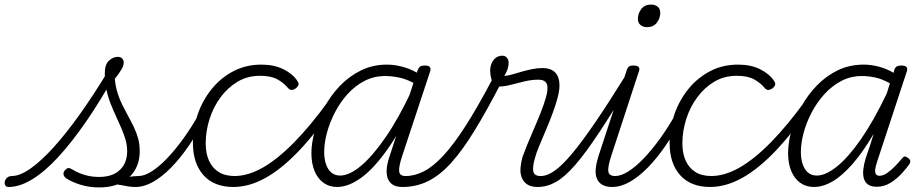

<svg xmlns="http://www.w3.org/2000/svg" viewBox="-221 -802 4049 841"><path d="M-183 17Q-194 17 -198 9.5Q-202 2 -200 -7Q-198 -16 -190 -23.5Q-182 -31 -169 -31Q-134 -31 -87 -64Q-40 -97 15 -158Q70 -219 130.5 -304Q191 -389 255 -495L285 -479Q220 -362 156.5 -270Q93 -178 34 -114Q-25 -50 -80 -16.5Q-135 17 -183 17ZM213 19Q170 19 131 7Q92 -5 66 -23Q57 -32 57 -41Q57 -50 64 -57Q73 -66 79.5 -66Q86 -66 97 -59Q124 -43 152.5 -35Q181 -27 213 -27Q272 -27 304 -57.5Q336 -88 336 -140Q336 -165 329 -189.5Q322 -214 311 -239.5Q300 -265 287.5 -292Q275 -319 263.5 -348Q252 -377 245 -410.5Q238 -444 238 -481Q238 -520 256.5 -536.5Q275 -553 294 -553Q307 -553 314 -546Q321 -539 321 -528Q321 -514 310 -496Q299 -478 282 -457Q285 -423 294 -394.5Q303 -366 315.5 -341Q328 -316 341 -292.5Q354 -269 365.5 -245Q377 -221 384 -195.5Q391 -170 391 -139Q391 -68 343.5 -24.5Q296 19 213 19ZM371 17Q357 17 341 14.5Q325 12 307.5 8.5Q290 5 268 2L292 -21Q313 -23 330 -25.5Q347 -28 360.5 -29.5Q374 -31 384 -31Q393 -31 397 -23.5Q401 -16 399.5 -7Q398 2 390.5 9.5Q383 17 371 17Z M372 17Q361 17 356 9.5Q351 2 352.5 -7Q354 -16 362.5 -23.5Q371 -31 386 -31Q411 -31 443 -51Q475 -71 510.5 -108Q546 -145 582.5 -195.5Q619 -246 653 -307Q658 -316 667 -315Q676 -314 682 -307.5Q688 -301 683 -292Q646 -222 607 -165Q568 -108 528 -67.5Q488 -27 449 -5Q410 17 372 17Z M802 17Q716 17 670 -35Q624 -87 624 -175Q624 -241 645.5 -302.5Q667 -364 707 -413Q747 -462 802 -490.5Q857 -519 924 -519Q980 -519 1021 -498.5Q1062 -478 1082 -447Q1088 -438 1086.5 -431Q1085 -424 1075 -415Q1064 -408 1056 -408Q1048 -408 1041 -416Q1022 -439 994 -454.5Q966 -470 918 -470Q863 -470 819.5 -444Q776 -418 744.5 -375Q713 -332 696.5 -279.5Q680 -227 680 -174Q680 -130 694.5 -98Q709 -66 737 -48.5Q765 -31 807 -31Q818 -31 822.5 -23.5Q827 -16 826 -6.5Q825 3 818.5 10Q812 17 802 17Z M801 17Q792 17 787.5 10Q783 3 783.5 -6.5Q784 -16 790 -23.5Q796 -31 806 -31Q865 -31 929.5 -67.5Q994 -104 1066.5 -177.5Q1139 -251 1218 -360Q1224 -368 1232.5 -366Q1241 -364 1246.5 -356.5Q1252 -349 1246 -341Q1165 -222 1089.5 -142.5Q1014 -63 942.5 -23Q871 17 801 17Z M1255 17Q1222 17 1196.5 -1Q1171 -19 1157 -52.5Q1143 -86 1143 -131Q1143 -175 1157.5 -227.5Q1172 -280 1199.5 -331.5Q1227 -383 1267.5 -425.5Q1308 -468 1360 -493.5Q1412 -519 1475 -519Q1511 -519 1551 -507Q1591 -495 1623 -472L1609 -428Q1566 -454 1531 -461.5Q1496 -469 1466 -469Q1417 -469 1375.5 -447.5Q1334 -426 1301.5 -390Q1269 -354 1246 -309.5Q1223 -265 1211 -220Q1199 -175 1199 -136Q1199 -106 1207 -82.5Q1215 -59 1230.5 -46Q1246 -33 1269 -33Q1309 -33 1359.5 -75Q1410 -117 1467.5 -200Q1525 -283 1583 -407L1601 -369Q1538 -236 1478 -150.5Q1418 -65 1362 -24Q1306 17 1255 17ZM1542 17Q1515 17 1499.5 7Q1484 -3 1477.5 -20.5Q1471 -38 1473 -62.5Q1475 -87 1485 -116L1608 -494Q1613 -506 1619.5 -510.5Q1626 -515 1639 -515Q1657 -515 1662 -508Q1667 -501 1663 -489L1540 -117Q1525 -71 1527.5 -51Q1530 -31 1555 -31Q1565 -31 1569.5 -23.5Q1574 -16 1572.5 -7Q1571 2 1563.5 9.5Q1556 17 1542 17Z M1542 17Q1529 17 1525 9.5Q1521 2 1524 -7Q1527 -16 1535 -23.5Q1543 -31 1556 -31Q1596 -31 1636.5 -52Q1677 -73 1721.5 -121Q1766 -169 1818 -250Q1870 -331 1933 -450Q1936 -456 1944 -458Q1952 -460 1961 -458.5Q1970 -457 1974.5 -452Q1979 -447 1973 -437Q1911 -317 1858 -230.5Q1805 -144 1756 -89.5Q1707 -35 1655 -9Q1603 17 1542 17Z M2134 17Q2105 17 2088 5.5Q2071 -6 2064 -25Q2057 -44 2059 -67.5Q2061 -91 2068 -115Q2075 -135 2087.5 -166Q2100 -197 2116 -233.5Q2132 -270 2146.5 -306.5Q2161 -343 2170 -374Q2182 -416 2174 -434.5Q2166 -453 2137 -453Q2108 -453 2076.5 -445.5Q2045 -438 2016.5 -430.5Q1988 -423 1966 -423Q1955 -423 1946 -431Q1937 -439 1932 -454Q1927 -469 1926 -491Q1926 -510 1932.5 -525Q1939 -540 1951 -549Q1963 -558 1980 -558Q1992 -558 1999.5 -549Q2007 -540 2007 -526Q2007 -517 2003.5 -503.5Q2000 -490 1988 -469Q2006 -471 2026 -477Q2046 -483 2067.5 -489Q2089 -495 2111.5 -499.5Q2134 -504 2156 -504Q2187 -504 2205.5 -489.5Q2224 -475 2228.5 -445.5Q2233 -416 2221 -372Q2213 -342 2199 -304.5Q2185 -267 2169 -229.5Q2153 -192 2140 -160.5Q2127 -129 2122 -109Q2111 -71 2115 -51Q2119 -31 2147 -31Q2157 -31 2160.5 -23.5Q2164 -16 2162.5 -7Q2161 2 2154 9.5Q2147 17 2134 17Z M2134 17Q2123 17 2118 9.5Q2113 2 2114.5 -7Q2116 -16 2124.5 -23.5Q2133 -31 2148 -31Q2176 -31 2209 -54.5Q2242 -78 2285.5 -130Q2329 -182 2387 -267Q2445 -352 2522 -476Q2528 -486 2537.5 -485Q2547 -484 2552.5 -476Q2558 -468 2552 -459Q2467 -318 2406 -225.5Q2345 -133 2299 -80Q2253 -27 2214 -5Q2175 17 2134 17Z M2461 17Q2433 17 2416.5 7Q2400 -3 2393 -21Q2386 -39 2388.5 -63.5Q2391 -88 2400 -117L2524 -494Q2528 -506 2534 -510.5Q2540 -515 2553 -515Q2570 -515 2576 -509Q2582 -503 2578 -491L2456 -118Q2441 -72 2443.5 -51.5Q2446 -31 2474 -31Q2485 -31 2489.5 -23.5Q2494 -16 2492 -7Q2490 2 2482.5 9.5Q2475 17 2461 17ZM2613 -683Q2596 -683 2584.5 -692.5Q2573 -702 2573 -719Q2573 -743 2588 -762.5Q2603 -782 2631 -782Q2648 -782 2659.5 -773Q2671 -764 2671 -745Q2671 -722 2656 -702.5Q2641 -683 2613 -683Z M2460 17Q2449 17 2444 9.5Q2439 2 2440.5 -7Q2442 -16 2450.5 -23.5Q2459 -31 2474 -31Q2499 -31 2531 -51Q2563 -71 2598.5 -108Q2634 -145 2670.5 -195.5Q2707 -246 2741 -307Q2746 -316 2755 -315Q2764 -314 2770 -307.5Q2776 -301 2771 -292Q2734 -222 2695 -165Q2656 -108 2616 -67.5Q2576 -27 2537 -5Q2498 17 2460 17Z M2890 17Q2804 17 2758 -35Q2712 -87 2712 -175Q2712 -241 2733.5 -302.5Q2755 -364 2795 -413Q2835 -462 2890 -490.5Q2945 -519 3012 -519Q3068 -519 3109 -498.5Q3150 -478 3170 -447Q3176 -438 3174.5 -431Q3173 -424 3163 -415Q3152 -408 3144 -408Q3136 -408 3129 -416Q3110 -439 3082 -454.5Q3054 -470 3006 -470Q2951 -470 2907.5 -444Q2864 -418 2832.5 -375Q2801 -332 2784.5 -279.5Q2768 -227 2768 -174Q2768 -130 2782.5 -98Q2797 -66 2825 -48.5Q2853 -31 2895 -31Q2906 -31 2910.5 -23.5Q2915 -16 2914 -6.5Q2913 3 2906.5 10Q2900 17 2890 17Z M2889 17Q2880 17 2875.5 10Q2871 3 2871.5 -6.5Q2872 -16 2878 -23.5Q2884 -31 2894 -31Q2953 -31 3017.5 -67.5Q3082 -104 3154.5 -177.5Q3227 -251 3306 -360Q3312 -368 3320.5 -366Q3329 -364 3334.5 -356.5Q3340 -349 3334 -341Q3253 -222 3177.5 -142.5Q3102 -63 3030.5 -23Q2959 17 2889 17Z M3344 17Q3310 17 3284.5 -1Q3259 -19 3245 -52.5Q3231 -86 3231 -131Q3231 -177 3245.5 -229.5Q3260 -282 3288 -333.5Q3316 -385 3356.5 -427Q3397 -469 3448.5 -494Q3500 -519 3563 -519Q3594 -519 3628.5 -510Q3663 -501 3693 -483L3697 -498Q3701 -508 3708 -511.5Q3715 -515 3727 -515Q3745 -515 3750 -508Q3755 -501 3751 -489L3621 -94Q3614 -73 3612.5 -59.5Q3611 -46 3616 -39Q3621 -32 3631 -32Q3647 -32 3664.5 -44Q3682 -56 3699 -73.5Q3716 -91 3730 -108Q3736 -116 3741.5 -116.5Q3747 -117 3755 -111Q3765 -104 3766 -97.5Q3767 -91 3763 -84Q3751 -67 3729.5 -43Q3708 -19 3680 -1.5Q3652 16 3620 16Q3595 16 3581.5 6.5Q3568 -3 3563 -20Q3558 -37 3560.5 -60Q3563 -83 3571 -109Q3580 -135 3589 -162Q3598 -189 3606 -216Q3559 -136 3513.5 -84Q3468 -32 3426 -7.5Q3384 17 3344 17ZM3287 -136Q3287 -106 3295 -82.5Q3303 -59 3318.5 -46Q3334 -33 3357 -33Q3396 -33 3446 -73.5Q3496 -114 3551 -193.5Q3606 -273 3663 -392L3677 -437Q3641 -457 3611 -463Q3581 -469 3554 -469Q3505 -469 3463.5 -447Q3422 -425 3389.5 -389Q3357 -353 3334 -309Q3311 -265 3299 -220Q3287 -175 3287 -136Z"/></svg>

Font: Playwrite US Trad ExtraLight
Style: Regular
Weight: 250
Designer: Veronika Burian, José Scaglione
Foundry: TypeTogether
Version: Version 1.003